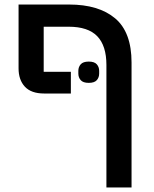

<svg xmlns="http://www.w3.org/2000/svg" viewBox="-20 -628 678 848"><path d="M450 -341Q450 -426 409.5 -468Q369 -510 283 -510H173V-311H293V-215H175Q118 -215 90 -245Q62 -275 62 -326V-608H285Q416 -608 488.5 -547Q561 -486 561 -352V200H450ZM372 -262Q347 -262 336.5 -274Q326 -286 326 -303V-315Q326 -332 336.5 -344Q347 -356 372 -356Q397 -356 407.5 -344Q418 -332 418 -315V-303Q418 -286 407.5 -274Q397 -262 372 -262Z"/></svg>

Font: IBM Plex Sans Hebrew Medium
Style: Regular
Weight: 500
Designer: Mike Abbink, Paul van der Laan, Pieter van Rosmalen, Yanek Iontef
Foundry: Bold Monday
Version: Version 1.2